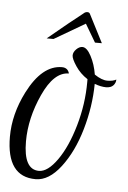

<svg xmlns="http://www.w3.org/2000/svg" viewBox="-46 -603 432 646"><g transform="rotate(5 170.0 -280.5)"><path d="M232.8 -561.6 280.8 -468H257.6L221.6 -528.8L117.6 -468H94.4Q171.2 -532 209.6 -561.6Q216 -568 223.2 -568Q230.4 -568 232.8 -561.6ZM98.4 7.2Q0 7.2 0 -128Q0 -204 38.4 -280Q87.2 -376 154.4 -376Q164 -376 170.4 -371.2Q176.8 -366.4 179.2 -356.8Q128.8 -356.8 92 -276Q55.2 -195.2 55.2 -116.8Q55.2 -21.6 107.2 -21.6Q136.8 -21.6 168.8 -66.8Q200.8 -112 222 -185.6Q243.2 -259.2 243.2 -333.6V-343.2Q218.4 -359.2 202.4 -383.2Q186.4 -407.2 186.4 -418.4Q186.4 -429.6 196.4 -439.6Q206.4 -449.6 216.8 -449.6Q232 -449.6 246.4 -422.4Q260.8 -395.2 266.4 -360.8Q291.2 -344 310 -344Q328.8 -344 340 -350.4Q340 -339.2 332 -330.4Q324 -321.6 307.2 -321.6Q290.4 -321.6 268.8 -329.6Q268 -252.8 245.6 -175.2Q223.2 -97.6 183.2 -45.2Q143.2 7.2 98.4 7.2Z"/></g></svg>

Font: Euphoria Script
Style: Regular
Weight: 400
Designer: Sabrina Mariela Lopez
Foundry: Sabrina Mariela Lopez
Version: Version 1.002